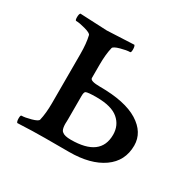

<svg xmlns="http://www.w3.org/2000/svg" viewBox="-103 -529 648 641"><g transform="rotate(30 221.0 -208.0)"><path d="M221.7 -204.1Q187.5 -204.1 180.7 -200.2Q175.8 -197.3 175.8 -182.6V-91.8Q172.9 -52.7 184.6 -45.9Q193.4 -38.1 217.8 -38.1Q332 -38.1 332 -123Q332 -159.2 305.7 -181.6Q279.3 -204.1 221.7 -204.1ZM139.6 -414.1Q142.6 -414.1 243.2 -418.9Q247.1 -415 247.1 -402.8Q247.1 -390.6 243.2 -390.6Q230.5 -390.6 207.5 -384.3Q184.6 -377.9 182.6 -371.1Q175.8 -342.8 175.8 -302.7V-252Q175.8 -240.2 213.9 -240.2Q310.5 -240.2 360.8 -209Q411.1 -177.7 411.1 -127Q411.1 -67.4 363.3 -33.7Q315.4 0 233.4 0H140.6Q95.7 0 35.2 2.9Q31.2 -1 31.2 -13.2Q31.2 -25.4 35.2 -25.4Q47.9 -25.4 70.8 -31.7Q93.8 -38.1 95.7 -44.9Q102.5 -73.2 102.5 -113.3V-302.7Q102.5 -342.8 95.7 -371.1Q93.8 -377.9 70.8 -384.3Q47.9 -390.6 35.2 -390.6Q31.2 -390.6 31.2 -402.8Q31.2 -415 35.2 -418.9Q134.8 -414.1 139.6 -414.1Z"/></g></svg>

Font: Crimson Text
Style: Roman
Weight: 400
Version: Version 0.13